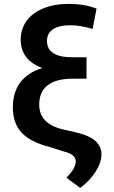

<svg xmlns="http://www.w3.org/2000/svg" viewBox="-20 -757 578 970"><path d="M467.8 -713.4 447.8 -610.8Q382.8 -629.9 334 -629.4Q277.8 -629.4 247.6 -609.1Q217.3 -588.9 217.3 -550.3Q217.3 -509.3 249.5 -488.5Q281.7 -467.8 342.8 -467.8H417V-359.4H345.7Q264.2 -359.4 220.9 -326.2Q177.7 -293 178.2 -228.5Q177.7 -130.9 300.8 -102.5L357.9 -89.8Q430.2 -73.2 461.7 -45.2Q493.2 -17.1 492.7 23.9Q491.7 66.4 461.9 112.1Q432.1 157.7 385.3 192.4L315.4 140.6Q342.8 113.3 352.8 93Q362.8 72.8 362.8 58.6Q363.3 22.9 302.2 8.3L233.4 -13.7Q134.8 -38.6 89.8 -86.2Q44.9 -133.8 44.9 -214.8Q45.4 -366.7 193.8 -413.6Q85 -453.1 84.5 -557.1Q85 -611.8 115 -652.3Q145 -692.9 199.7 -715.1Q254.4 -737.3 327.6 -737.3Q406.7 -737.3 467.8 -713.4Z"/></svg>

Font: Inter Display Semi Bold
Style: Regular
Weight: 600
Designer: Rasmus Andersson
Foundry: rsms
Version: Version 4.000;git-37864ae